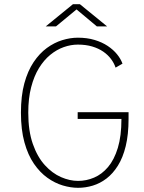

<svg xmlns="http://www.w3.org/2000/svg" viewBox="-20 -886 690 917"><path d="M353 11Q318 11 280 -0.2Q242 -11.5 206.5 -36.8Q171 -62 142.2 -103.8Q113.5 -145.5 96.8 -205.8Q80 -266 80 -348Q80 -428 96.2 -487.8Q112.5 -547.5 140.5 -589.2Q168.5 -631 203.8 -656.8Q239 -682.5 277.2 -694.2Q315.5 -706 352 -706Q396 -706 431.8 -695.2Q467.5 -684.5 494.5 -666.5Q521.5 -648.5 539.2 -626.5Q557 -604.5 565 -582L532 -563Q525 -584.5 510.2 -604.2Q495.5 -624 473 -639.5Q450.5 -655 420.2 -664Q390 -673 352 -673Q318.5 -673 284.5 -661Q250.5 -649 220.2 -624.2Q190 -599.5 166.2 -561Q142.5 -522.5 128.8 -469.5Q115 -416.5 115 -348Q115 -260.5 136.8 -198.5Q158.5 -136.5 194 -97.5Q229.5 -58.5 271.2 -40.2Q313 -22 353 -22Q392.5 -22 429.5 -37.8Q466.5 -53.5 496 -88.2Q525.5 -123 542.8 -179.8Q560 -236.5 560 -318H351V-350H594V-318Q594 -243.5 580.5 -188.2Q567 -133 543.2 -95Q519.5 -57 488.8 -33.5Q458 -10 423.2 0.5Q388.5 11 353 11ZM198.5 -760 328.5 -866H361.5L491.5 -760H442.5L345.5 -841L247.5 -760Z"/></svg>

Font: Trispace Thin
Style: Regular
Weight: 100
Designer: Tyler Finck
Foundry: Etcetera Type Company
Version: Version 1.210